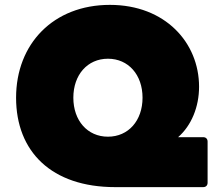

<svg xmlns="http://www.w3.org/2000/svg" viewBox="-20 -768 918 788"><path d="M814 0C825 0 832 -7 832 -18V-187C832 -198 825 -205 814 -205H711C766 -253 797 -330 797 -412C797 -593 658 -748 431 -748C199 -748 46 -588 46 -367C46 -146 191 0 453 0ZM423 -207C339 -207 281 -273 281 -367C281 -461 339 -527 423 -527C507 -527 565 -461 565 -367C565 -273 507 -207 423 -207Z"/></svg>

Font: LINE Seed Sans TH Heavy
Style: Regular
Weight: 900
Designer: Dalton Maag Ltd | Thai characters by Cadson Demak Co.,Ltd.
Foundry: Dalton Maag Ltd
Version: Version 1.003